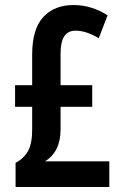

<svg xmlns="http://www.w3.org/2000/svg" viewBox="-20 -744 489 764"><path d="M272 -724Q309 -724 343 -713.5Q377 -703 408 -683L373 -592Q323 -622 280 -622Q251 -622 236 -600Q221 -578 221 -530V-405H347V-319H221V-229Q221 -140 159 -102H415V0H42V-96Q76 -114 92 -144Q108 -174 108 -228V-319H40V-405H108V-526Q108 -629 152.5 -676.5Q197 -724 272 -724Z"/></svg>

Font: Noto Sans Sinhala ExtraCondensed SemiBold
Style: Regular
Weight: 600
Width: 2
Designer: Jelle Bosma - Monotype Design Team
Foundry: Monotype Imaging Inc.
Version: Version 2.006; ttfautohint (v1.8.4.7-5d5b)